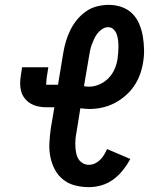

<svg xmlns="http://www.w3.org/2000/svg" viewBox="-20 -763 640 791"><path d="M346 8Q317 8 289.5 1Q262 -6 240.5 -23Q219 -40 206 -64.5Q193 -89 187.5 -116.5Q182 -144 183.5 -173.5Q185 -203 189 -232L204 -321H171Q154 -321 137.5 -324.5Q121 -328 107 -336Q93 -344 82.5 -357Q72 -370 67.5 -385.5Q63 -401 63 -418.5Q63 -436 66 -453L71 -486H179L174 -453Q172 -444 171.5 -434.5Q171 -425 170 -416Q170 -416 170 -416Q170 -416 170 -415Q170 -415 170.5 -414.5Q171 -414 171 -414H219L241 -547Q245 -571 252 -594Q259 -617 270 -639.5Q281 -662 297.5 -682Q314 -702 335 -716.5Q356 -731 380.5 -737Q405 -743 428 -743Q456 -743 481.5 -734Q507 -725 525.5 -706.5Q544 -688 554 -663.5Q564 -639 568.5 -612.5Q573 -586 573.5 -558Q574 -530 569 -503Q565 -478 555.5 -453Q546 -428 530.5 -406Q515 -384 493.5 -366Q472 -348 448.5 -336.5Q425 -325 399.5 -319.5Q374 -314 349 -314Q339 -314 330 -315Q321 -316 311 -317L295 -217Q292 -203 291 -189Q290 -175 290.5 -161Q291 -147 293.5 -133.5Q296 -120 302.5 -109Q309 -98 320.5 -91Q332 -84 346 -84Q359 -84 371 -89.5Q383 -95 392.5 -104.5Q402 -114 409 -125.5Q416 -137 421 -149L517 -108Q504 -84 486.5 -62Q469 -40 446.5 -23.5Q424 -7 398 0.5Q372 8 346 8ZM347 -406Q368 -406 389 -415Q410 -424 426 -440Q442 -456 451.5 -477Q461 -498 464 -519Q466 -532 467 -545.5Q468 -559 468 -571.5Q468 -584 466.5 -597Q465 -610 461 -621.5Q457 -633 448 -642Q439 -651 425 -651Q413 -651 401.5 -643.5Q390 -636 382 -626Q374 -616 368.5 -604Q363 -592 358.5 -580.5Q354 -569 351.5 -556.5Q349 -544 347 -532L326 -408Q331 -407 336 -406.5Q341 -406 347 -406Z"/></svg>

Font: Iosevka Slab Semibold Extended
Style: Italic
Weight: 600
Width: 7
Italic angle: -9°
Monospace: yes
Designer: Belleve Invis
Foundry: Belleve Invis
Version: Version 11.1.0; ttfautohint (v1.8.3)